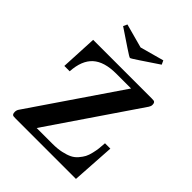

<svg xmlns="http://www.w3.org/2000/svg" viewBox="-245 -1048 1192 1192"><g transform="rotate(45 351.0 -452.0)"><path d="M64 -26Q64 -40 72 -52L472 -639H342Q237 -639 185 -592Q133 -545 127 -445H80L92 -686H606Q619 -686 624.5 -685Q630 -684 634 -678.5Q638 -673 638 -661Q638 -649 630 -637L231 -51H371Q414 -51 448 -58.5Q482 -66 504.5 -77Q527 -88 544 -108Q561 -128 570 -145Q579 -162 585.5 -189.5Q592 -217 594 -235.5Q596 -254 598 -284H645L627 0H96Q83 0 77.5 -1Q72 -2 68 -7.5Q64 -13 64 -26ZM163 -878 175 -904Q330 -861 333 -861H334Q335 -861 490 -904L502 -878Q447 -842 387 -801Q338 -768 333 -768Q327 -768 278 -801Q218 -842 163 -878Z"/></g></svg>

Font: CMU Serif
Style: Bold
Weight: 700
Version: Version 0.7.0